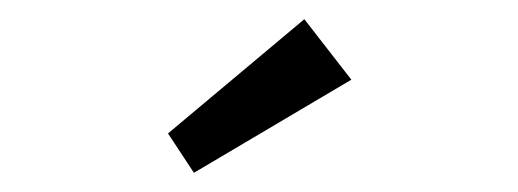

<svg xmlns="http://www.w3.org/2000/svg" viewBox="-20 -782 540 200"><path d="M182 -602 155 -643 297 -762 346 -699Z"/></svg>

Font: Lexend Deca Light
Style: Regular
Weight: 300
Designer: Bonnie Shaver-Troup, Thomas Jockin
Foundry: Lexend
Version: Version 1.008; ttfautohint (v1.8.4.7-5d5b)